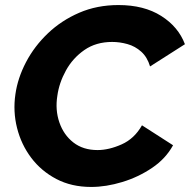

<svg xmlns="http://www.w3.org/2000/svg" viewBox="-20 -734 752 760"><path d="M341 6Q263 6 203 -25.5Q143 -57 103.5 -109.5Q64 -162 47.5 -227.5Q31 -293 41 -361Q50 -425 83 -488Q116 -551 169.5 -602Q223 -653 293.5 -683.5Q364 -714 449 -714Q550 -714 618 -671Q686 -628 712 -559L574 -471Q563 -508 539 -529.5Q515 -551 484.5 -559.5Q454 -568 424 -568Q360 -568 314 -536Q268 -504 241 -455Q214 -406 207 -355Q198 -299 215 -249.5Q232 -200 270.5 -170Q309 -140 366 -140Q411 -140 461.5 -162.5Q512 -185 542 -238L665 -159Q636 -106 582 -69.5Q528 -33 464 -13.5Q400 6 341 6Z"/></svg>

Font: Raleway ExtraBold
Style: Italic
Weight: 800
Italic angle: -12°
Designer: Matt McInerney, Pablo Impallari, Rodrigo Fuenzalida
Foundry: Matt McInerney, Pablo Impallari, Rodrigo Fuenzalida
Version: Version 4.026